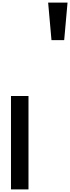

<svg xmlns="http://www.w3.org/2000/svg" viewBox="-20 -1464 542 1484"><path d="M502 -1443.8 476.1 -1153.8H377.9L352.1 -1443.8ZM200.2 0H64.9V-722.2H200.2Z"/></svg>

Font: Perun
Style: Bold
Weight: 700
Foundry: Copyright (c) Stefan Peev, Context Ltd, 2016
Version: Version 1.0000